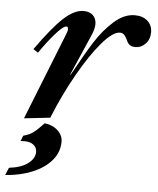

<svg xmlns="http://www.w3.org/2000/svg" viewBox="-92 -496 652 793"><g transform="rotate(5 233.5 -100.0)"><path d="M160 -351Q165 -364 165 -369Q165 -381 158 -381Q144 -381 111.5 -343.5Q79 -306 50 -263L30 -276Q95 -368 139.5 -409.5Q184 -451 223 -451Q248 -451 262 -437.5Q276 -424 276 -401Q276 -384 267 -361L190 -184H192L203 -203Q242 -275 274.5 -326Q307 -377 349 -414.5Q391 -452 435 -452Q469 -452 488.5 -434Q508 -416 508 -388Q508 -358 490 -339.5Q472 -321 448 -321Q425 -321 415 -339Q413 -343 407.5 -354Q402 -365 395.5 -370Q389 -375 380 -375Q351 -375 306 -322.5Q261 -270 212 -183.5Q163 -97 124 0L16 12ZM-28 221Q23 215 50.5 194Q78 173 78 146Q78 128 64 117Q50 106 26 106Q15 106 10 107L19 84Q44 77 58 67Q72 57 84.5 44Q97 31 103 25Q137 29 158 49Q179 69 179 95Q179 138 150.5 172Q122 206 71.5 227Q21 248 -41 252Z"/></g></svg>

Font: Ibarra Real Nova
Style: Bold Italic
Weight: 700
Italic angle: -22°
Designer: Jose Maria Ribagorda & Octavio Pardo
Foundry: Octavio Pardo
Version: Version 1.014